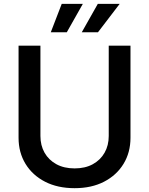

<svg xmlns="http://www.w3.org/2000/svg" viewBox="-20 -964 772 995"><path d="M366.7 11.2Q278.8 11.2 213.6 -22.2Q148.4 -55.7 112.3 -114.7Q76.2 -173.8 76.2 -250V-727.5H189.5V-259.3Q189.5 -210.4 210.9 -172.6Q232.4 -134.8 272.2 -113Q312 -91.3 366.7 -91.3Q421.4 -91.3 460.9 -113Q500.5 -134.8 522 -172.6Q543.5 -210.4 543.5 -259.3V-727.5H656.2V-250Q656.2 -173.8 620.1 -114.7Q584 -55.7 519 -22.2Q454.1 11.2 366.7 11.2ZM326.2 -796.9H243.2L299.8 -943.8H409.2ZM487.8 -796.9H403.8L486.8 -943.8H600.1Z"/></svg>

Font: V-Inter
Style: Medium-500
Weight: 500
Designer: Rasmus Andersson
Foundry: rsms
Version: Version 4.000;git-4146feb